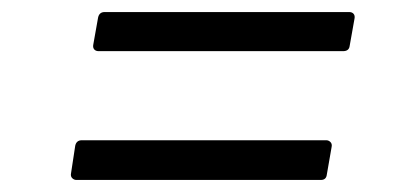

<svg xmlns="http://www.w3.org/2000/svg" viewBox="-20 -503 680 319"><path d="M144 -418Q139 -418 136.5 -421Q134 -424 135 -429L143 -474Q145 -483 154 -483H560Q565 -483 567.5 -480Q570 -477 569 -472L561 -427Q560 -418 550 -418ZM107 -204Q103 -204 100 -207Q97 -210 98 -215L105 -261Q107 -270 116 -270H522Q526 -270 529 -267Q532 -264 531 -259L523 -213Q522 -204 513 -204Z"/></svg>

Font: Open Sauce Two Light Italic
Style: Regular
Weight: 300
Italic angle: -10°
Designer: Alfredo Marco Pradil
Foundry: Creative Sauce Fz LLC
Version: Version 1.477